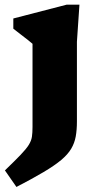

<svg xmlns="http://www.w3.org/2000/svg" viewBox="-32 -544 420 800"><path d="M103.5 -361.5Q98 -366.5 84.8 -377Q71.5 -387.5 55 -400Q38.5 -412.5 23.5 -424.5V-467L245.5 -524.5H299L288.5 -370V-38Q288.5 -2.5 283.5 25Q278.5 52.5 264.5 76Q250.5 99.5 222.8 122.8Q195 146 149.5 173Q104 200 36.5 235L-11.5 166Q30 126 53.5 101.5Q77 77 87.8 59.8Q98.5 42.5 101 25.8Q103.5 9 103.5 -15Z"/></svg>

Font: Newsreader 7pt
Style: Bold
Weight: 700
Designer: Hugues Gentile
Foundry: Production Type
Version: Version 1.003